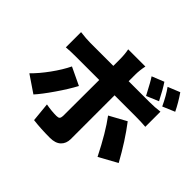

<svg xmlns="http://www.w3.org/2000/svg" viewBox="-205 -1107 1410 1410"><g transform="rotate(45 500.0 -402.0)"><path d="M993.2 -731.4 898.4 -691.4Q861.3 -770.5 824.2 -821.3L918 -859.4Q961.9 -795.9 993.2 -731.4ZM854.5 -702.1 759.8 -662.1Q705.1 -766.6 686.5 -793L781.2 -831.1Q813.5 -783.2 854.5 -702.1ZM221.7 -430.7 359.4 -365.2Q324.2 -298.8 265.6 -213.9Q207 -128.9 167 -85L36.1 -173.8Q86.9 -223.6 138.7 -294.9Q190.4 -366.2 221.7 -430.7ZM808.6 -502H592.8V-47.9Q592.8 -1 563.5 26.9Q534.2 54.7 477.5 54.7Q382.8 54.7 303.7 44.9L289.1 -103.5Q346.7 -92.8 397.5 -92.8Q417 -92.8 424.3 -100.1Q431.6 -107.4 432.6 -127Q433.6 -155.3 433.6 -502H193.4Q129.9 -502 90.8 -498V-656.2Q153.3 -648.4 193.4 -648.4H433.6V-715.8Q433.6 -769.5 424.8 -811.5H603.5Q592.8 -761.7 592.8 -714.8V-648.4H807.6Q866.2 -648.4 916 -655.3V-498Q870.1 -502 808.6 -502ZM664.1 -363.3 795.9 -435.5Q883.8 -321.3 965.8 -171.9L824.2 -93.8Q738.3 -264.6 664.1 -363.3Z"/></g></svg>

Font: GenEi Gothic M Heavy
Style: Regular
Weight: 800
Designer: o_tamon (Modified); [Source Han Sans]
Ryoko NISHIZUKA  (kana & ideographs); Paul D. Hunt (Latin, Greek & Cyrillic); Wenl
Version: Version 1.1a;Original Version 1.004